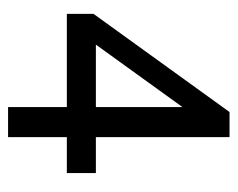

<svg xmlns="http://www.w3.org/2000/svg" viewBox="-75 -381 569 459"><g transform="rotate(90 209.5 -151.5)"><path d="M13.1 -90.5 247.8 -415.7 287.7 -374.9 69 -71.7 51.9 -96.2H393.8V-26.8H13.1ZM235.9 -330.2 247.8 -415.7H307.8V113.7H235.9Z"/></g></svg>

Font: Playfair Micro SmCond SmLight
Style: Regular
Weight: 360
Width: 4
Designer: Claus Eggers Sørensen
Foundry: Claus Eggers Sørensen
Version: Version 2.100;Glyphs 3.2 (3219)